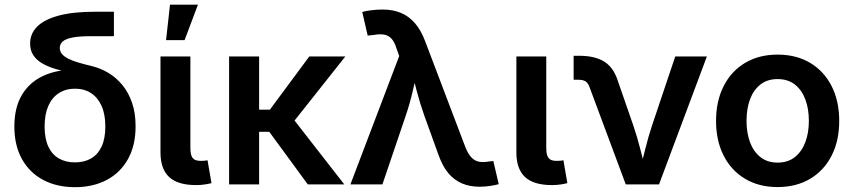

<svg xmlns="http://www.w3.org/2000/svg" viewBox="-20 -777 3597 809"><path d="M295.9 11.7Q219.7 11.7 162.1 -18.8Q104.5 -49.3 72.5 -106.7Q40.5 -164.1 40.5 -243.7Q40.5 -324.2 72.5 -377.4Q104.5 -430.7 162.1 -457.3Q219.7 -483.9 295.9 -483.9V-467.3Q253.4 -475.1 218.5 -485.1Q183.6 -495.1 158.7 -509.5Q133.8 -523.9 120.4 -544.4Q106.9 -564.9 106.9 -593.3Q106.9 -635.3 136.7 -665Q166.5 -694.8 227.1 -711.2Q287.6 -727.5 379.4 -727.5H460V-624.5H362.3Q314 -624.5 285.4 -618.9Q256.8 -613.3 244.4 -602.3Q231.9 -591.3 231.9 -575.2Q231.9 -561 240.5 -550.3Q249 -539.6 266.1 -530.5Q283.2 -521.5 308.8 -513.9Q334.5 -506.3 368.7 -498Q404.3 -489.3 437.3 -469.5Q470.2 -449.7 495.8 -418.5Q521.5 -387.2 536.4 -344Q551.3 -300.8 551.3 -244.6Q551.3 -164.1 519.3 -106.7Q487.3 -49.3 429.7 -18.8Q372.1 11.7 295.9 11.7ZM295.9 -92.8Q335 -92.8 363.8 -109.4Q392.6 -126 408.2 -159.7Q423.8 -193.4 423.8 -243.7Q423.8 -295.4 408 -330.8Q392.1 -366.2 363.5 -384.8Q335 -403.3 295.9 -403.3Q257.3 -403.3 228.3 -384.8Q199.2 -366.2 183.6 -330.8Q168 -295.4 168 -243.7Q168 -192.9 183.6 -159.4Q199.2 -126 228 -109.4Q256.8 -92.8 295.9 -92.8Z M806.6 2.9Q729 2.9 692.6 -31.2Q656.2 -65.4 656.2 -134.3V-539.1H782.2V-152.8Q782.2 -123.5 791.7 -111.3Q801.3 -99.1 825.7 -99.1Q836.4 -99.1 842.8 -99.9Q849.1 -100.6 854.5 -101.6L871.1 -5.4Q859.9 -2.4 843 0.2Q826.2 2.9 806.6 2.9ZM679.7 -607.9 696.3 -757.3H814L757.8 -607.9Z M1071.8 -539.1V0H945.3V-539.1ZM1435.1 -539.1 1183.6 -221.7H1037.1L1035.6 -314.9H1117.2L1283.2 -539.1ZM1276.9 0 1111.3 -226.1 1200.2 -295.9 1430.7 0Z M1456.5 0 1662.1 -541 1651.4 -570.8Q1642.6 -600.1 1629.4 -614.3Q1616.2 -628.4 1597.7 -631.3Q1579.1 -634.3 1552.2 -629.4L1529.3 -627L1506.3 -726.6Q1521.5 -731 1544.9 -733.9Q1568.4 -736.8 1592.3 -736.8Q1635.3 -736.8 1668.9 -722.9Q1702.6 -709 1728.3 -679.4Q1753.9 -649.9 1771.5 -603L1940.4 -158.2Q1951.7 -129.4 1965.6 -114.5Q1979.5 -99.6 1997.3 -95.9Q2015.1 -92.3 2037.6 -96.2L2058.6 -98.6L2081.5 -1Q2067.9 2.9 2046.1 6.3Q2024.4 9.8 2000.5 9.8Q1959.5 9.8 1926.5 -4.2Q1893.6 -18.1 1868.9 -47.6Q1844.2 -77.1 1827.6 -124.5L1767.6 -290.5Q1749.5 -341.8 1736.6 -391.1Q1723.6 -440.4 1710 -493.7H1743.7Q1730 -441.4 1718.5 -391.1Q1707 -340.8 1689.9 -290.5L1591.3 0Z M2306.2 2.9Q2228.5 2.9 2192.1 -31.2Q2155.8 -65.4 2155.8 -134.3V-539.1H2281.7V-152.8Q2281.7 -123.5 2291.3 -111.3Q2300.8 -99.1 2325.2 -99.1Q2335.9 -99.1 2342.3 -99.9Q2348.6 -100.6 2354 -101.6L2370.6 -5.4Q2359.4 -2.4 2342.5 0.2Q2325.7 2.9 2306.2 2.9Z M2616.7 0 2463.9 -410.2Q2458 -427.2 2447.3 -434.1Q2436.5 -440.9 2418 -440.9H2397V-542H2420.4Q2486.3 -542 2525.4 -517.8Q2564.5 -493.7 2582.5 -438.5L2648.4 -248.5Q2665.5 -198.2 2678.2 -147.7Q2690.9 -97.2 2704.1 -45.9H2672.9Q2686 -97.2 2698.5 -147.7Q2710.9 -198.2 2727.5 -248.5L2825.2 -539.1H2958.5L2756.8 0Z M3256.3 11.2Q3177.7 11.2 3119.4 -23.7Q3061 -58.6 3029.1 -121.3Q2997.1 -184.1 2997.1 -267.6Q2997.1 -351.1 3029.1 -414.1Q3061 -477.1 3119.4 -512Q3177.7 -546.9 3256.3 -546.9Q3335.4 -546.9 3393.8 -512Q3452.1 -477.1 3484.1 -414.1Q3516.1 -351.1 3516.1 -267.6Q3516.1 -184.1 3484.1 -121.3Q3452.1 -58.6 3393.8 -23.7Q3335.4 11.2 3256.3 11.2ZM3256.3 -91.8Q3299.8 -91.8 3329.1 -115Q3358.4 -138.2 3373.3 -178Q3388.2 -217.8 3388.2 -267.6Q3388.2 -318.4 3373.3 -358.2Q3358.4 -397.9 3329.1 -420.9Q3299.8 -443.8 3256.3 -443.8Q3213.4 -443.8 3184.1 -420.9Q3154.8 -397.9 3140.1 -358.2Q3125.5 -318.4 3125.5 -267.6Q3125.5 -217.8 3140.1 -178Q3154.8 -138.2 3184.1 -115Q3213.4 -91.8 3256.3 -91.8Z"/></svg>

Font: Inter 18pt SemiBold
Style: Regular
Weight: 600
Designer: Rasmus Andersson
Foundry: rsms
Version: Version 4.001;git-66647c0bb